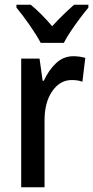

<svg xmlns="http://www.w3.org/2000/svg" viewBox="-20 -786 391 806"><path d="M288 -550Q314 -550 338 -543L326 -443Q307 -450 281 -450Q232 -450 199.5 -403.5Q167 -357 167 -281V0H69V-540H146L159 -447H164Q184 -491 215 -520.5Q246 -550 288 -550ZM151 -606Q134 -638 104.5 -680.5Q75 -723 49 -754V-766H109Q130 -749 153.5 -725.5Q177 -702 199 -676Q225 -704 245.5 -724Q266 -744 291 -766H351V-754Q335 -735 315.5 -709Q296 -683 277.5 -655.5Q259 -628 248 -606Z"/></svg>

Font: Noto Sans Condensed Medium
Style: Regular
Weight: 500
Width: 3
Designer: Monotype Design Team
Foundry: Monotype Imaging Inc.
Version: Version 2.013; ttfautohint (v1.8.4.7-5d5b)